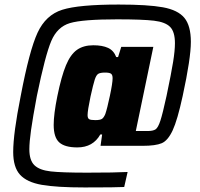

<svg xmlns="http://www.w3.org/2000/svg" viewBox="-20 -716 878 844"><path d="M38 -48Q38 -129 71 -294Q109 -494 145 -572Q181 -650 253.5 -673Q326 -696 502 -696Q630 -696 696 -684Q762 -672 790.5 -637.5Q819 -603 819 -532Q819 -460 783 -294Q760 -188 739 -143Q718 -98 691 -86.5Q664 -75 607 -75H422L429 -125H421Q389 -68 320 -68Q265 -68 240.5 -90Q216 -112 216 -167Q216 -214 232 -293Q250 -381 270 -429Q290 -477 318.5 -497Q347 -517 390 -517Q430 -517 455 -505.5Q480 -494 491 -465H499L513 -510H654L577 -140H628Q653 -140 664 -147.5Q675 -155 685 -185.5Q695 -216 712 -294Q733 -394 741 -444Q749 -494 749 -526Q749 -576 728 -597.5Q707 -619 657 -625Q607 -631 495 -631Q343 -631 287.5 -614.5Q232 -598 205.5 -536Q179 -474 142 -294Q124 -198 116.5 -144.5Q109 -91 109 -60Q109 -11 131.5 10.5Q154 32 203 37.5Q252 43 362 43Q487 43 541 40L526 106Q496 108 352 108Q229 108 163.5 96.5Q98 85 68 52Q38 19 38 -48ZM443 -215Q451 -238 463 -294.5Q475 -351 475 -372Q475 -387 468 -392Q461 -397 442 -397Q421 -397 412 -391.5Q403 -386 396.5 -366Q390 -346 378 -292Q365 -230 365 -210Q365 -196 372 -192Q379 -188 399 -188Q419 -188 427.5 -193Q436 -198 443 -215Z"/></svg>

Font: Saira Semi Condensed ExtraBold
Style: Italic
Weight: 800
Width: 4
Italic angle: -12°
Designer: Hector Gatti with collaboration of the Omnibus-Type team
Foundry: Omnibus-Type
Version: Version 1.001; ttfautohint (v1.8)